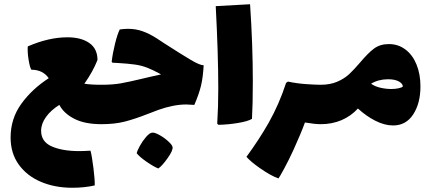

<svg xmlns="http://www.w3.org/2000/svg" viewBox="-20 -586 2034 906"><path d="M486 -93Q486 -45 480 -22.5Q474 0 459 0Q380 0 330.5 -25.5Q281 -51 260 -91Q220 -66 197 -34Q174 -2 174 31Q174 83 224.5 105Q275 127 354 127Q373 127 407 125Q414 151 421 207.5Q428 264 427 289Q378 300 321 300Q239 300 173 272Q107 244 68.5 190.5Q30 137 30 63Q30 -26 80.5 -96Q131 -166 210 -217Q182 -257 128 -257Q121 -267 115 -303.5Q109 -340 111 -367Q210 -410 298 -410Q363 -410 401.5 -383Q440 -356 440 -303Q418 -247 378 -191Q408 -186 459 -186Q475 -186 480.5 -163Q486 -140 486 -93Z M753 -383Q837 -329 880 -303.5Q923 -278 941 -278Q938 -221 928.5 -181.5Q919 -142 897 -91Q871 -93 859 -93Q800 -93 729 -68Q702 -58 679 -49Q618 -25 570 -12.5Q522 0 459 0Q444 0 438 -22.5Q432 -45 432 -93Q432 -140 437.5 -163Q443 -186 459 -186Q513 -186 551.5 -193Q590 -200 653 -215L678 -221L740 -235Q702 -256 676 -266Q648 -277 616 -281.5Q584 -286 533 -289L511 -290L507 -294Q511 -332 522.5 -378.5Q534 -425 545 -447Q566 -450 584 -450Q621 -450 653 -438.5Q685 -427 718 -406ZM625 137Q628 124 640.5 101.5Q653 79 669 60.5Q685 42 697 40Q708 38 730.5 50Q753 62 772.5 79.5Q792 97 794 107Q798 122 771.5 159.5Q745 197 727 209Q706 201 672 177.5Q638 154 625 137Z M1005 -2Q1010 -82 1010 -168Q1010 -329 998 -557L1160 -566Q1173 -374 1173 -202Q1173 -93 1169 -25Q1148 -13 1102 -5.5Q1056 2 1011 3Z M1520 -93Q1520 -45 1514 -22.5Q1508 0 1493 0Q1466 0 1419 -8Q1400 44 1365 121Q1342 171 1320.5 210.5Q1299 250 1294 256Q1257 243 1206 207Q1164 178 1143 154Q1203 72 1248 -7Q1298 -96 1330 -195L1339 -201Q1381 -192 1425.5 -189Q1470 -186 1493 -186Q1509 -186 1514.5 -163Q1520 -140 1520 -93Z M1964 -178Q1964 -99 1930 -46.5Q1896 6 1835 6Q1795 6 1751.5 -16Q1708 -38 1669 -74Q1636 -38 1591.5 -19Q1547 0 1493 0Q1478 0 1472 -22.5Q1466 -45 1466 -93Q1466 -140 1471.5 -163Q1477 -186 1493 -186Q1538 -186 1571.5 -200.5Q1605 -215 1627.5 -236Q1650 -257 1680 -292Q1716 -335 1744.5 -356.5Q1773 -378 1815 -378Q1859 -378 1893 -352.5Q1927 -327 1945.5 -281.5Q1964 -236 1964 -178ZM1881 -178Q1880 -192 1861.5 -202Q1843 -212 1811 -212Q1766 -212 1731 -191Q1749 -178 1775 -172Q1801 -166 1827 -166Q1845 -166 1861 -169.5Q1877 -173 1881 -178Z"/></svg>

Font: Lalezar
Style: Regular
Weight: 400
Designer: Borna Izadpanah
Foundry: Borna Izadpanah
Version: Version 1.004